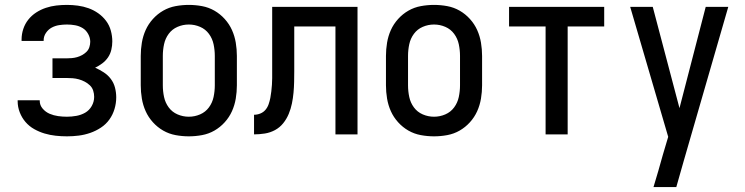

<svg xmlns="http://www.w3.org/2000/svg" viewBox="-20 -548 3040 783"><path d="M253 8Q230 8 207 5.5Q184 3 162 -3.5Q140 -10 119.5 -21.5Q99 -33 84 -50.5Q69 -68 60.5 -90Q52 -112 52 -135V-139H142V-137Q142 -119 154 -105Q166 -91 182.5 -84Q199 -77 217 -74.5Q235 -72 253 -72Q272 -72 291.5 -75.5Q311 -79 327.5 -88.5Q344 -98 354 -115.5Q364 -133 364 -153Q364 -166 360 -178.5Q356 -191 346.5 -200Q337 -209 325.5 -215Q314 -221 301.5 -224.5Q289 -228 276 -229Q263 -230 250 -230H194V-310H250Q261 -310 272.5 -311Q284 -312 294.5 -315Q305 -318 315 -323.5Q325 -329 333 -337Q341 -345 344.5 -356Q348 -367 348 -378Q348 -394 339.5 -409.5Q331 -425 317 -433.5Q303 -442 286.5 -445Q270 -448 253 -448Q237 -448 221 -445.5Q205 -443 191 -435.5Q177 -428 167.5 -414Q158 -400 158 -384V-381H68V-387Q68 -409 75 -430Q82 -451 95.5 -468Q109 -485 127.5 -497Q146 -509 167 -516Q188 -523 209.5 -525.5Q231 -528 253 -528Q275 -528 297.5 -525Q320 -522 341 -514.5Q362 -507 380.5 -494Q399 -481 412.5 -463Q426 -445 432 -423Q438 -401 438 -379Q438 -362 434 -345Q430 -328 420.5 -314Q411 -300 397 -289.5Q383 -279 368 -272Q386 -264 403 -253Q420 -242 432 -226Q444 -210 449 -190.5Q454 -171 454 -151Q454 -127 447 -103.5Q440 -80 426 -60.5Q412 -41 391.5 -27.5Q371 -14 348 -6Q325 2 301 5Q277 8 253 8Z M750 8Q723 8 696 3Q669 -2 645.5 -15.5Q622 -29 603.5 -49.5Q585 -70 574 -94.5Q563 -119 558.5 -146Q554 -173 554 -200V-320Q554 -347 558.5 -374Q563 -401 574 -425.5Q585 -450 603.5 -470.5Q622 -491 645.5 -504.5Q669 -518 696 -523Q723 -528 750 -528Q777 -528 804 -523Q831 -518 854.5 -504.5Q878 -491 896.5 -470.5Q915 -450 926 -425.5Q937 -401 941.5 -374Q946 -347 946 -320V-200Q946 -173 941.5 -146Q937 -119 926 -94.5Q915 -70 896.5 -49.5Q878 -29 854.5 -15.5Q831 -2 804 3Q777 8 750 8ZM750 -72Q774 -72 796 -81.5Q818 -91 832 -110Q846 -129 851 -152.5Q856 -176 856 -200V-320Q856 -344 851 -367.5Q846 -391 832 -410Q818 -429 796 -438.5Q774 -448 750 -448Q726 -448 704 -438.5Q682 -429 668 -410Q654 -391 649 -367.5Q644 -344 644 -320V-200Q644 -176 649 -152.5Q654 -129 668 -110Q682 -91 704 -81.5Q726 -72 750 -72Z M1016 0V-80Q1029 -80 1041.5 -85Q1054 -90 1062.5 -100Q1071 -110 1075.5 -123Q1080 -136 1082.5 -149Q1085 -162 1086.5 -175.5Q1088 -189 1089 -202.5Q1090 -216 1090 -229Q1090 -242 1090 -256V-520H1438V0H1348V-440H1180V-258Q1180 -236 1179.5 -214Q1179 -192 1177 -170Q1175 -148 1170.5 -126Q1166 -104 1157.5 -83.5Q1149 -63 1135 -45.5Q1121 -28 1101.5 -17.5Q1082 -7 1060 -3.5Q1038 0 1016 0Z M1750 8Q1723 8 1696 3Q1669 -2 1645.5 -15.5Q1622 -29 1603.5 -49.5Q1585 -70 1574 -94.5Q1563 -119 1558.5 -146Q1554 -173 1554 -200V-320Q1554 -347 1558.5 -374Q1563 -401 1574 -425.5Q1585 -450 1603.5 -470.5Q1622 -491 1645.5 -504.5Q1669 -518 1696 -523Q1723 -528 1750 -528Q1777 -528 1804 -523Q1831 -518 1854.5 -504.5Q1878 -491 1896.5 -470.5Q1915 -450 1926 -425.5Q1937 -401 1941.5 -374Q1946 -347 1946 -320V-200Q1946 -173 1941.5 -146Q1937 -119 1926 -94.5Q1915 -70 1896.5 -49.5Q1878 -29 1854.5 -15.5Q1831 -2 1804 3Q1777 8 1750 8ZM1750 -72Q1774 -72 1796 -81.5Q1818 -91 1832 -110Q1846 -129 1851 -152.5Q1856 -176 1856 -200V-320Q1856 -344 1851 -367.5Q1846 -391 1832 -410Q1818 -429 1796 -438.5Q1774 -448 1750 -448Q1726 -448 1704 -438.5Q1682 -429 1668 -410Q1654 -391 1649 -367.5Q1644 -344 1644 -320V-200Q1644 -176 1649 -152.5Q1654 -129 1668 -110Q1682 -91 1704 -81.5Q1726 -72 1750 -72Z M2205 0V-440H2056V-520H2444V-440H2295V0Z M2645 215Q2655 182 2664.5 149.5Q2674 117 2683 84L2705 10L2550 -520H2642L2751 -107L2858 -520H2950L2769 106L2738 215Z"/></svg>

Font: Iosevka Fixed Medium
Style: Regular
Weight: 500
Monospace: yes
Designer: Belleve Invis
Foundry: Belleve Invis
Version: Version 32.3.0